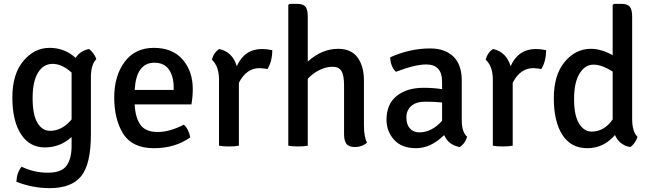

<svg xmlns="http://www.w3.org/2000/svg" viewBox="-20 -755 3376 995"><path d="M372 -455Q394 -491 441 -501Q453 -493 464.5 -477Q476 -461 479 -448Q451 -421 451 -353V-57Q451 95 401 157.5Q351 220 238 220Q149 220 65 187Q67 139 92 109Q157 140 228 140Q299 140 325 103.5Q351 67 351 1V-45Q292 9 212.5 9Q133 9 88.5 -60Q44 -129 44 -250Q44 -371 101 -439Q158 -507 236.5 -507Q315 -507 372 -455ZM351 -136V-379Q301 -424 253 -424Q205 -424 177 -378.5Q149 -333 149 -246.5Q149 -160 174 -118.5Q199 -77 239 -77Q302 -77 351 -136Z M972 -214H678Q681 -146 707.5 -108.5Q734 -71 797 -71Q860 -71 933 -109Q958 -86 966 -43Q887 13 778 13Q663 13 616 -66Q572 -139 572 -250.5Q572 -362 626 -434.5Q680 -507 777 -507Q874 -507 926.5 -446.5Q979 -386 979 -293Q979 -253 972 -214ZM780 -430Q686 -430 678 -289H880V-302Q880 -359 855.5 -394.5Q831 -430 780 -430Z M1078 -446Q1088 -483 1116 -501Q1185 -486 1207 -412Q1247 -501 1338 -501Q1362 -501 1391 -495Q1391 -437 1366 -397Q1357 -400 1325 -402Q1257 -402 1218 -326V0Q1199 4 1166.5 4Q1134 4 1115 0V-343Q1115 -411 1078 -446Z M1866 -338V-106Q1866 -47 1882 -15Q1854 7 1821 7Q1788 7 1775.5 -9.5Q1763 -26 1763 -59V-313Q1763 -365 1749.5 -387Q1736 -409 1703 -409Q1670 -409 1635.5 -392Q1601 -375 1575 -347V0Q1556 4 1525 4Q1494 4 1474 0V-729L1480 -735H1520Q1551 -735 1563 -720Q1575 -705 1575 -669V-436Q1648 -502 1733 -502Q1800 -502 1833 -457Q1866 -412 1866 -338Z M2401 -46Q2389 -9 2362 7Q2303 -4 2282 -55Q2212 13 2136.5 13Q2061 13 2022 -31Q1983 -75 1983 -134Q1983 -216 2036 -258Q2089 -300 2175 -300Q2225 -300 2271 -293V-332Q2271 -421 2189 -421Q2131 -421 2032 -383Q2004 -409 2002 -458Q2105 -504 2209 -504Q2286 -504 2329.5 -462Q2373 -420 2373 -337V-132Q2373 -70 2401 -46ZM2153 -69Q2217 -69 2271 -129V-224Q2231 -228 2183.5 -228Q2136 -228 2111 -205.5Q2086 -183 2086 -146.5Q2086 -110 2104 -89.5Q2122 -69 2153 -69Z M2497 -446Q2507 -483 2535 -501Q2604 -486 2626 -412Q2666 -501 2757 -501Q2781 -501 2810 -495Q2810 -437 2785 -397Q2776 -400 2744 -402Q2676 -402 2637 -326V0Q2618 4 2585.5 4Q2553 4 2534 0V-343Q2534 -411 2497 -446Z M3042 -502Q3096 -502 3155 -469V-729L3162 -735H3201Q3232 -735 3244 -720Q3256 -705 3256 -669V-141Q3256 -71 3284 -46Q3280 -32 3269 -16Q3258 0 3246 7Q3190 -3 3167 -55Q3108 13 3023.5 13Q2939 13 2894.5 -56Q2850 -125 2850 -246Q2850 -367 2906.5 -434.5Q2963 -502 3042 -502ZM3046 -73Q3111 -73 3155 -136V-384Q3099 -420 3055.5 -420Q3012 -420 2983.5 -374Q2955 -328 2955 -242Q2955 -156 2981 -114.5Q3007 -73 3046 -73Z"/></svg>

Font: Signika
Style: Regular
Weight: 400
Designer: Anna Giedrys
Foundry: Anna Giedrys
Version: Version 1.001